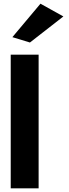

<svg xmlns="http://www.w3.org/2000/svg" viewBox="-20 -1009 372 1039"><path d="M47 -808 142 -779 323 -920 199 -989ZM189 10V-713H38V10Z"/></svg>

Font: Bluebird
Style: SfBd
Weight: 700
Designer: Jasper
Foundry: Cannot Into Space Fonts
Version: Version 0.98